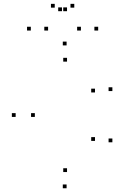

<svg xmlns="http://www.w3.org/2000/svg" viewBox="-20 -971 660 1012"><path d="M333.3 -646.2V-666.2H313.3V-646.2ZM480.7 -483.7V-503.7H460.7V-483.7ZM572.3 -491V-511H552.3V-491ZM331 -731.7V-751.7H311V-731.7ZM62.5 -354.7V-374.7H42.5V-354.7ZM331 21.3V1.3H311V21.3ZM572.3 -221V-241H552.3V-221ZM480.7 -228.3V-248.3H460.7V-228.3ZM333.3 -64.2V-84.2H313.3V-64.2ZM163.7 -354.7V-374.7H143.7V-354.7ZM233.5 -810V-830H213.5V-810ZM333.3 -912V-932H313.3V-912ZM306.7 -912V-932H286.7V-912ZM406.5 -810V-830H386.5V-810ZM497.5 -810V-830H477.5V-810ZM371.5 -930.7V-950.7H351.5V-930.7ZM268.5 -930.7V-950.7H248.5V-930.7ZM142.5 -810V-830H122.5V-810Z"/></svg>

Font: Monaspace Neon Dots Var
Style: Regular
Weight: 400
Designer: Riley Cran and the Lettermatic Team
Version: Version 1.100 (Monaspace Neon Dots)